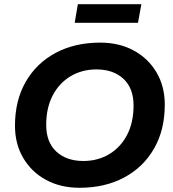

<svg xmlns="http://www.w3.org/2000/svg" viewBox="-20 -880 820 910"><path d="M357 10Q267 10 198 -27.5Q129 -65 90 -131.5Q51 -198 51 -284Q51 -404 102 -492.5Q153 -581 244 -629.5Q335 -678 455 -678Q545 -678 614 -640.5Q683 -603 722 -536.5Q761 -470 761 -384Q761 -264 710 -175.5Q659 -87 568 -38.5Q477 10 357 10ZM375 -117Q443 -117 497 -149Q551 -181 582 -240Q613 -299 613 -380Q613 -462 565 -506.5Q517 -551 437 -551Q369 -551 315 -519Q261 -487 230 -428Q199 -369 199 -288Q199 -206 247 -161.5Q295 -117 375 -117ZM334 -772 349 -860H650L634 -772Z"/></svg>

Font: Gantari
Style: Bold Italic
Weight: 700
Italic angle: -10°
Designer: Anugrah Pasau
Foundry: Lafontype
Version: Version 1.000; ttfautohint (v1.8.4.7-5d5b)